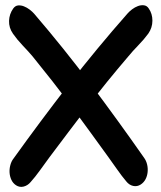

<svg xmlns="http://www.w3.org/2000/svg" viewBox="-20 -720 623 742"><path d="M42 -4Q30 -12 24 -25Q18 -38 17 -52.5Q16 -67 20 -82Q24 -97 32 -107Q136 -252 245 -392.5Q354 -533 473 -668Q480 -676 490.5 -684Q501 -692 513 -696.5Q525 -701 536.5 -699.5Q548 -698 555 -687Q569 -667 569 -640Q569 -613 553 -590Q536 -567 514.5 -545Q493 -523 475 -501Q434 -453 394.5 -404.5Q355 -356 317 -305Q280 -257 244 -209Q208 -161 171 -112Q154 -89 135 -62.5Q116 -36 98 -16Q87 -3 71.5 1Q56 5 42 -4ZM524 -7Q510 2 494.5 -1.5Q479 -5 468 -19Q451 -39 432.5 -65.5Q414 -92 398 -114Q363 -163 328 -210.5Q293 -258 258 -306Q221 -357 183 -405.5Q145 -454 106 -502Q88 -523 67 -545Q46 -567 30 -590Q14 -613 15 -639.5Q16 -666 31 -687Q39 -698 50 -699Q61 -700 72.5 -695.5Q84 -691 94.5 -683Q105 -675 112 -667Q227 -533 332 -393Q437 -253 537 -110Q545 -99 548.5 -84.5Q552 -70 550.5 -55Q549 -40 542.5 -27.5Q536 -15 524 -7Z"/></svg>

Font: Balpaq
Style: Regular
Weight: 400
Designer: Abay Emes
Version: Version 1.000